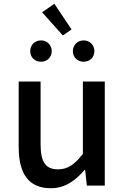

<svg xmlns="http://www.w3.org/2000/svg" viewBox="-20 -983 660 1017"><path d="M249 14C324 14 378 -25 428 -83H431L440 0H535V-551H419V-168C374 -110 338 -86 287 -86C223 -86 195 -124 195 -218V-551H79V-204C79 -64 131 14 249 14ZM197 -656C230 -656 254 -680 254 -712C254 -744 230 -769 197 -769C164 -769 140 -744 140 -712C140 -680 164 -656 197 -656ZM313 -795 359 -827 268 -963 203 -918ZM423 -656C456 -656 480 -680 480 -712C480 -744 456 -769 423 -769C390 -769 366 -744 366 -712C366 -680 390 -656 423 -656Z"/></svg>

Font: Noto Sans CJK SC Medium
Style: Regular
Weight: 500
Designer: Ryoko NISHIZUKA 西塚涼子 (kana, bopomofo & ideographs); Paul D. Hunt (Latin, Greek & Cyrillic); Sandoll Communications 산돌커뮤니
Foundry: Adobe
Version: Version 2.004;hotconv 1.0.118;makeotfexe 2.5.65603